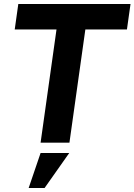

<svg xmlns="http://www.w3.org/2000/svg" viewBox="-20 -717 676 965"><path d="M184 0 264 -569H54L72 -697H636L618 -569H409L329 0ZM124 228 184 52H328L204 228Z"/></svg>

Font: Hanken Grotesk ExtraBold
Style: Italic
Weight: 800
Italic angle: -8°
Designer: Alfredo Marco Pradil
Foundry: Hanken Design Co.
Version: Version 3.013